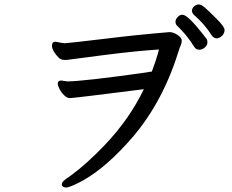

<svg xmlns="http://www.w3.org/2000/svg" viewBox="-20 -825 1040 861"><path d="M277 16Q261 16 257 4Q257 -7 266.5 -15Q276 -23 298 -38Q368 -89 452 -177Q561 -292 625 -425Q310 -385 293 -385Q281 -385 267.5 -398Q254 -411 246.5 -426.5Q239 -442 239 -449Q239 -464 255 -464L281 -460Q352 -460 635 -500Q654 -504 661 -504Q680 -554 693 -603Q595 -597 453.5 -579Q312 -561 296.5 -558.5Q281 -556 272 -556Q262 -556 253 -559.5Q244 -563 228.5 -583.5Q213 -604 213 -619Q213 -638 229 -638Q257 -632 270 -631Q290 -632 449 -651Q594 -669 740 -681Q757 -681 776 -668.5Q795 -656 795 -643Q795 -631 790.5 -622Q786 -613 779 -590Q702 -345 548 -180Q436 -57 332 -5Q289 16 277 16ZM874 -602Q859 -602 851 -615Q818 -668 773 -711Q767 -717 767 -728Q767 -738 776.5 -748.5Q786 -759 798 -759Q822 -759 893 -668Q906 -651 908 -648Q910 -645 910 -634Q910 -622 898.5 -612Q887 -602 874 -602ZM952 -653Q939 -653 928 -668Q901 -713 849 -759Q841 -767 841 -777Q841 -788 850.5 -796.5Q860 -805 871 -805Q882 -805 897 -792.5Q912 -780 949.5 -742.5Q987 -705 987 -691Q987 -675 975 -664Q963 -653 952 -653Z"/></svg>

Font: LXGW WenKai Mono Medium
Style: Regular
Weight: 500
Monospace: yes
Designer: LXGW / Fontworks Inc.
Foundry: LXGW / Fontworks Inc.
Version: Version 1.520; June 14, 2025